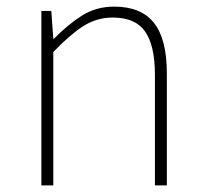

<svg xmlns="http://www.w3.org/2000/svg" viewBox="-20 -560 620 580"><path d="M105 -527H135L141 -443H143Q184 -485 227 -512.5Q270 -540 325 -540Q406 -540 445 -491Q484 -442 484 -339V0H448V-334Q448 -422 418.5 -464.5Q389 -507 321 -507Q272 -507 231.5 -481Q191 -455 141 -403V0H105Z"/></svg>

Font: SpoqaHanSansJP-Thin
Style: Regular
Weight: 250
Designer: [Source Han Sans]
Ryoko NISHIZUKA  (kana & ideographs); Paul D. Hunt (Latin, Greek & Cyrillic); Wenlong ZHANG  (bopomofo
Foundry: Spoqa (http://bi.spoqa.com)
Version: Version 1.002.20150607